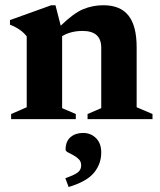

<svg xmlns="http://www.w3.org/2000/svg" viewBox="-20 -466 624 751"><path d="M322.5 -20 376 -43V-279.5Q376 -345 303 -345Q279 -345 258.5 -339.5Q238 -334 223 -324.5V-43L276.5 -20V0H23.5V-20L84.5 -46.5V-323.5Q63.5 -352 19 -369.5V-387.5L180.5 -445.5H197L217.5 -365.5Q268 -414.5 305.2 -430Q342.5 -445.5 384.5 -445.5Q450.5 -445.5 482.5 -405.2Q514.5 -365 514.5 -281V-46.5L576.5 -20V0H322.5ZM235.5 231Q274 217.5 285.8 207.2Q297.5 197 297.5 180.5Q297.5 166 288.2 156.8Q279 147.5 267 141.2Q255 135 245.8 130Q236.5 125 236.5 119Q236.5 87 255.8 70.5Q275 54 305 54Q335 54 355.5 74.2Q376 94.5 376 130.5Q376 175 347.8 209.5Q319.5 244 248.5 265.5Z"/></svg>

Font: Newsreader Text
Style: Bold
Weight: 700
Designer: Hugues Gentile
Foundry: Production Type
Version: Version 1.001